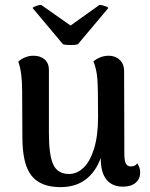

<svg xmlns="http://www.w3.org/2000/svg" viewBox="-20 -755 615 789"><path d="M556 -47Q556 -20 537.5 -4Q519 12 485 12Q441 12 417.5 -17Q394 -46 394 -104V-106Q373 -48 331.5 -17Q290 14 229 14Q147 14 109.5 -33Q72 -80 72 -191L71 -382Q71 -459 55 -502Q83 -526 118 -526Q146 -526 163.5 -510.5Q181 -495 181 -468V-207Q181 -117 199 -78.5Q217 -40 264 -40Q296 -40 323 -65.5Q350 -91 366.5 -144Q383 -197 383 -275Q383 -393 380 -431.5Q377 -470 364 -503Q393 -526 427 -526Q454 -526 472 -509Q490 -492 490 -463L491 -122Q491 -94 497.5 -82.5Q504 -71 518 -71Q536 -71 544 -84Q556 -67 556 -47ZM270 -650 389 -735Q396 -735 410 -730.5Q424 -726 425 -722L300 -573Q291 -570 272 -570Q248 -570 239 -573L114 -722Q115 -726 128.5 -730.5Q142 -735 149 -735Z"/></svg>

Font: Arima Madurai
Style: Bold
Weight: 700
Designer: Joana Correia and Natanael Gama
Foundry: NDISCOVER
Version: Version 1.019